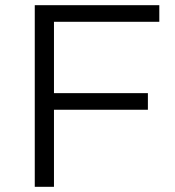

<svg xmlns="http://www.w3.org/2000/svg" viewBox="-20 -720 673 740"><path d="M188 0H114V-700H594V-636H188V-361H550V-297H188Z"/></svg>

Font: Belfius21
Style: Regular
Weight: 400
Designer: Montserrat's base design by Julieta Ulanovsky, modified by Coast SPRL for Belfius Bank NV.
Foundry: Montserrat's base design by Julieta Ulanovsky, modified by Coast SPRL for Belfius Bank NV.
Version: Version 2.000;FEAKit 1.0